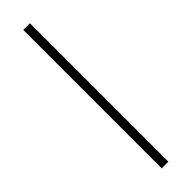

<svg xmlns="http://www.w3.org/2000/svg" viewBox="-207 -557 552 552"><g transform="rotate(-45 68.5 -281.5)"><path d="M55 0V-563H82V0Z"/></g></svg>

Font: Darker Grotesque Light Light
Style: Regular
Weight: 300
Version: Version 1.000;gftools[0.9.28]